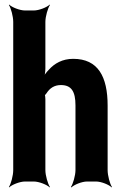

<svg xmlns="http://www.w3.org/2000/svg" viewBox="-20 -796 543 842"><path d="M247 -423C293 -423 311 -395 311 -334V-50C311 -26 300 11 291 24L293 26C305 14 339 0 362 0H401C424 0 458 14 470 26L471 24C462 11 452 -26 452 -50V-333C452 -460 410 -538 301 -538C254 -538 219 -518 194 -490C184 -480 172 -464 168 -455L172 -453C176 -463 179 -481 179 -496V-700C179 -724 190 -761 199 -774L198 -776C186 -764 151 -750 128 -750H90C67 -750 32 -764 20 -776L19 -774C28 -761 38 -724 38 -700V-50C38 -26 28 11 19 24L20 26C32 14 67 0 90 0H128C151 0 186 14 198 26L199 24C190 11 179 -26 179 -50V-361C179 -365 178 -380 176 -381L174 -377C176 -376 182 -385 184 -387C198 -409 218 -423 247 -423Z"/></svg>

Font: Asimov
Style: EdgeExtreme
Weight: 500
Designer: Google
Version: Version 2.000980: 2014